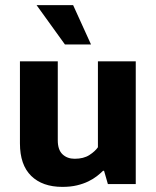

<svg xmlns="http://www.w3.org/2000/svg" viewBox="-20 -720 609 751"><path d="M363 -480H511V0H402L387 -52H383Q373 -42 359 -31Q345 -20 325.5 -10.5Q306 -1 281 5Q256 11 224 11Q146 11 102 -32Q58 -75 58 -159V-480H206V-171Q206 -134 224.5 -116.5Q243 -99 272 -99Q307 -99 329.5 -113.5Q352 -128 363 -144ZM123 -700H266L336 -546H234Z"/></svg>

Font: Mukta Malar ExtraBold
Style: Regular
Weight: 800
Designer: Aadarsh Rajan, Girish Dalvi, Yashodeep Gholap
Foundry: Ek Type
Version: Version 2.538;PS 1.000;hotconv 16.6.51;makeotf.lib2.5.65220;